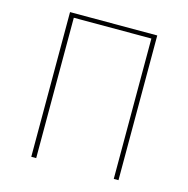

<svg xmlns="http://www.w3.org/2000/svg" viewBox="-108 -839 923 942"><g transform="rotate(15 354.0 -367.5)"><path d="M576 -735H133V0H158V-713H552V0H576Z"/></g></svg>

Font: Glow Sans SC Normal Thin
Style: Regular
Weight: 100
Designer: Ryoko NISHIZUKA (kana, bopomofo & ideographs); Paul D. Hunt (Latin, Greek & Cyrillic); Sandoll Communications, Soo-young
Version: Version 0.93